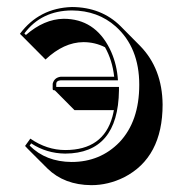

<svg xmlns="http://www.w3.org/2000/svg" viewBox="-20 -462 517 550"><path d="M306.2 -146.5H193.4L137.2 -203.1Q133.3 -203.6 131.8 -204.1Q130.9 -206.1 130.9 -208V-222.2Q135.3 -239.7 153.8 -242.2H307.1Q301.8 -289.6 280.8 -326.7Q252 -341.3 218.8 -341.3Q162.6 -340.8 110.4 -291.5L54.2 -348.1L37.1 -365.2Q92.3 -439 186 -441.9Q270.5 -441.4 325.2 -387.2L381.3 -330.6Q444.8 -265.6 445.8 -162.6Q445.8 -10.7 335.4 45.9Q290 68.4 241.7 68.4Q164.1 67.9 115.7 20.5L59.1 -36.1Q54.7 -40.5 51.8 -43.9L66.9 -64.9Q114.3 -32.2 167 -32.2Q275.9 -32.2 302.2 -128.4Q304.7 -137.7 306.2 -146.5ZM316.9 -243.2 317.9 -231.9H153.8Q141.6 -231 141.1 -222.2V-212.9H320.8V-203.1Q318.4 -22.9 167 -22Q113.3 -22.5 69.3 -51.3L64.9 -44.9Q111.3 1.5 185.1 2Q267.1 2 322.3 -54.7Q378.9 -114.7 378.9 -219.2Q378.9 -325.7 311.5 -386.2Q260.3 -431.6 186 -432.1Q98.6 -431.6 49.8 -366.2L54.2 -361.8Q106.4 -407.2 162.1 -408.2Q251.5 -408.2 294.4 -322.3Q312.5 -285.6 316.9 -243.2Z"/></svg>

Font: Linux Biolinum Shadow O
Style: Bold
Weight: 700
Designer: Philipp H. Poll
Foundry: Philipp H. Poll
Version: Version 0.9.2